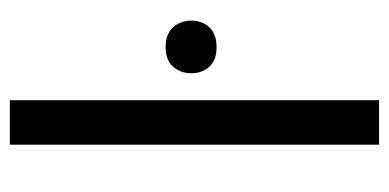

<svg xmlns="http://www.w3.org/2000/svg" viewBox="-220 -570 790 390"><g transform="rotate(-90 175.0 -375.0)"><path d="M166.5 0H76.2V-750H166.5ZM221.2 -381.3Q221.2 -403.3 234.6 -418.5Q248 -433.6 274.4 -433.6Q300.8 -433.6 314.5 -418.5Q328.1 -403.3 328.1 -381.3Q328.1 -359.4 314.5 -344.7Q300.8 -330.1 274.4 -330.1Q248 -330.1 234.6 -344.7Q221.2 -359.4 221.2 -381.3Z"/></g></svg>

Font: Noboto
Style: Regular
Weight: 400
Designer: Google
Version: Version 2.001101; 2014